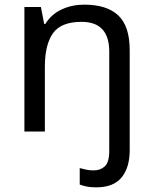

<svg xmlns="http://www.w3.org/2000/svg" viewBox="-20 -566 658 826"><path d="M394 240Q370 240 353 236.5Q336 233 323 228V157Q337 161 351 164Q365 167 383 167Q412 167 431 149.5Q450 132 450 83V-344Q450 -472 331 -472Q242 -472 207.5 -422.5Q173 -373 173 -279V0H85V-536H156L170 -463H175Q201 -505 245.5 -525.5Q290 -546 342 -546Q440 -546 489 -499.5Q538 -453 538 -350V80Q538 155 503 197.5Q468 240 394 240Z"/></svg>

Font: Noto Sans Tai Le
Style: Regular
Weight: 400
Designer: Monotype Design Team
Foundry: Monotype Imaging Inc.
Version: Version 2.002; ttfautohint (v1.8.4.7-5d5b)